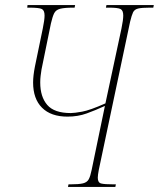

<svg xmlns="http://www.w3.org/2000/svg" viewBox="-20 -734 624 754"><path d="M247 0 249 -10H255Q290 -10 306 -14Q322 -18 328.5 -30Q335 -42 340 -67L392 -318Q355 -301 320.5 -288.5Q286 -276 245 -276Q180 -276 145 -311Q110 -346 110 -410Q110 -436 117 -472L148 -622Q155 -656 155 -673Q155 -693 144.5 -698.5Q134 -704 94 -704H87L88 -714H275L273 -704H269Q233 -704 216 -699.5Q199 -695 192.5 -681.5Q186 -668 180 -642L143 -461Q141 -448 139.5 -436Q138 -424 138 -410Q138 -354 165.5 -322Q193 -290 258 -290Q272 -290 302.5 -295.5Q333 -301 394 -328L457 -622Q464 -656 464 -673Q464 -693 453.5 -698.5Q443 -704 407 -704H396L398 -714H584L582 -704H569Q537 -704 522.5 -700.5Q508 -697 502.5 -685.5Q497 -674 491 -649L368 -67Q366 -57 365 -49Q364 -41 364 -36Q364 -17 377 -13.5Q390 -10 427 -10H435L433 0Z"/></svg>

Font: Noto Serif Display ExtraCondensed Thin
Style: Italic
Weight: 100
Width: 2
Italic angle: -12°
Designer: Monotype Design Team
Foundry: Monotype Imaging Inc.
Version: Version 2.009